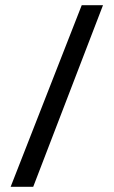

<svg xmlns="http://www.w3.org/2000/svg" viewBox="-20 -720 439 740"><path d="M21 0 295 -700H377L108 0Z"/></svg>

Font: Homenaje
Style: Regular
Weight: 400
Designer: Constanza Artigas Preller, Agustina Mingote
Foundry: Constanza Artigas Preller, Agustina Mingote
Version: Version 1.100